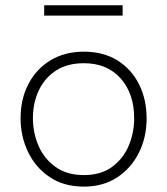

<svg xmlns="http://www.w3.org/2000/svg" viewBox="-20 -702 637 732"><path d="M300 9.5Q223.5 9.5 169.5 -26.8Q115.5 -63 87 -122.5Q58.5 -182 58.5 -251Q58.5 -325 88.8 -382.5Q119 -440 173.2 -472.5Q227.5 -505 299.5 -505Q374 -505 427.5 -471.8Q481 -438.5 510 -380.8Q539 -323 539 -251Q539 -178 509.2 -119Q479.5 -60 426 -25.2Q372.5 9.5 300 9.5ZM300 -34.5Q364.5 -34.5 407 -65.5Q449.5 -96.5 470.5 -146Q491.5 -195.5 491.5 -251Q491.5 -345 440 -403Q388.5 -461 300 -461Q236.5 -461 193.2 -432.8Q150 -404.5 127.8 -357Q105.5 -309.5 105.5 -251Q105.5 -195.5 127 -146Q148.5 -96.5 191.8 -65.5Q235 -34.5 300 -34.5ZM148.5 -642.5V-682H447.5V-642.5Z"/></svg>

Font: Commissioner ExtraLight
Style: Regular
Weight: 200
Designer: Kostas Bartsokas
Foundry: Kostas Bartsokas
Version: Version 1.000; ttfautohint (v1.8.3)